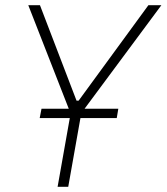

<svg xmlns="http://www.w3.org/2000/svg" viewBox="-20 -720 642 740"><path d="M202 0H243L290 -265H430L436 -301H306L602 -700H552L283 -332H275L134 -700H89L245 -301H140L133 -265H249Z"/></svg>

Font: Fixel Text 20240404 ExtraLight
Style: Italic
Weight: 200
Width: 4
Italic angle: -10°
Designer: AlfaBravo + MacPaw
Foundry: Kyrylo Tkachov, Marchela Mozhyna, Serhii Makarenko, Maria Weinstein, Zakhar Kryvoshyya
Version: Version 1.211;Glyphs 3.2 (3225)